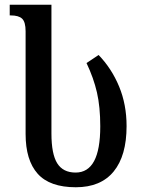

<svg xmlns="http://www.w3.org/2000/svg" viewBox="-20 -780 600 810"><path d="M88 -215V-648Q88 -687 73.5 -701Q59 -715 25 -715H21V-760H197V-217Q197 -130 221.5 -91Q246 -52 299 -52Q351 -52 377 -100.5Q403 -149 403 -247Q403 -329 389 -390Q375 -451 345 -514L396 -548Q451 -491 482.5 -415Q514 -339 514 -248Q514 -123 459.5 -56.5Q405 10 300 10Q190 10 139 -47Q88 -104 88 -215Z"/></svg>

Font: Noto Serif Georgian Medium Narrow
Style: Regular
Weight: 500
Width: 4
Designer: Monotype Design team
Foundry: Monotype Imaging Inc.
Version: Version 1.000